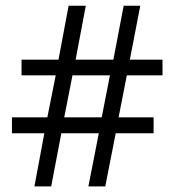

<svg xmlns="http://www.w3.org/2000/svg" viewBox="-20 -663 622 683"><path d="M237.8 -395 208.5 -245.6H341.8L371.1 -395ZM558.1 -395H431.2L401.9 -245.6H526.4V-189H391.6L354.5 0H294.4L331.5 -189H198.2L162.1 0H102.5L137.7 -189H22.5V-245.6H148.4L178.2 -395H56.6V-450.7H188L224.1 -642.6H285.2L249 -450.7H383.3L419.9 -642.6H479L441.9 -450.7H558.1Z"/></svg>

Font: Khula Regular
Style: Regular
Weight: 400
Designer: Erin McLaughlin, Steve Matteson
Version: Version 1.000;PS 1.0;hotconv 1.0.72;makeotf.lib2.5.5900